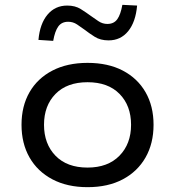

<svg xmlns="http://www.w3.org/2000/svg" viewBox="-20 -765 724 794"><path d="M342 9Q258 9 196.5 -23.5Q135 -56 102 -114Q69 -172 69 -249Q69 -326 102 -383.5Q135 -441 196.5 -473Q258 -505 342 -505Q427 -505 488 -473Q549 -441 582 -383.5Q615 -326 615 -249Q615 -172 582 -114Q549 -56 488 -23.5Q427 9 342 9ZM342 -72Q426 -72 474 -121Q522 -170 522 -249Q522 -328 474.5 -376.5Q427 -425 342 -425Q257 -425 209.5 -376.5Q162 -328 162 -249Q162 -170 209.5 -121Q257 -72 342 -72ZM200 -596 139 -600Q145 -667 176.5 -704.5Q208 -742 258 -742Q291 -742 314 -727.5Q337 -713 356 -699Q370 -689 387 -677.5Q404 -666 424 -666Q451 -666 465 -685.5Q479 -705 486 -745L547 -742Q541 -674 510 -636Q479 -598 429 -598Q395 -598 371.5 -613Q348 -628 330 -642Q315 -653 298.5 -664Q282 -675 262 -675Q235 -675 221 -655.5Q207 -636 200 -596Z"/></svg>

Font: Nunito Sans 7pt SemiExpanded
Style: Regular
Weight: 400
Width: 6
Designer: Vernon Adams
Foundry: Vernon Adams
Version: Version 3.101;gftools[0.9.27]